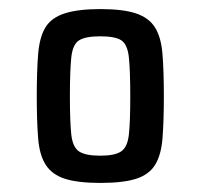

<svg xmlns="http://www.w3.org/2000/svg" viewBox="-20 -794 441 423"><path d="M201 -391Q152 -391 123.5 -400Q95 -409 81 -430.5Q67 -452 64 -489.5Q61 -527 61 -582Q61 -637 64 -674.5Q67 -712 80 -733.5Q93 -755 122.5 -764.5Q152 -774 201 -774Q251 -774 279.5 -764.5Q308 -755 321.5 -733.5Q335 -712 338 -674.5Q341 -637 341 -582Q341 -527 338 -489.5Q335 -452 321.5 -430.5Q308 -409 279.5 -400Q251 -391 201 -391ZM201 -451Q233 -451 247 -460.5Q261 -470 264 -498Q267 -526 267 -581Q267 -638 264 -667Q261 -696 247.5 -705Q234 -714 201 -714Q168 -714 154 -705Q140 -696 137 -667Q134 -638 134 -581Q134 -526 137 -498Q140 -470 154 -460.5Q168 -451 201 -451Z"/></svg>

Font: Farlight84_Sys_V01
Style: Regular
Weight: 400
Designer: Ryoko NISHIZUKA  (kana, bopomofo & ideographs); Paul D. Hunt (Latin, Greek & Cyrillic); Sandoll Communications , Soo-you
Foundry: Adobe
Version: Version 2.004;October 29, 2024;FontCreator 14.0.0.2814 64-bi